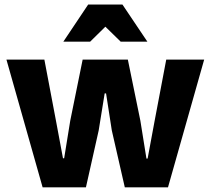

<svg xmlns="http://www.w3.org/2000/svg" viewBox="-20 -800 900 820"><path d="M162 0 7.5 -545.5H169.5L219 -284.5L249 -124H254L280 -284.5L333 -545.5H526L579.5 -284.5L605.5 -122.5L610.5 -123L640.5 -284.5L690 -545.5H852L697.5 0H513L457.5 -243L433 -401H427L401.5 -243L347 0ZM250.5 -622 356.5 -780.5H503L609.5 -622H495.5L430 -686L365 -622Z"/></svg>

Font: Spline Sans
Style: Regular
Weight: 400
Designer: Eben Sorkin, Mirko Velimirovic
Foundry: Sorkin Type
Version: Version 1.001